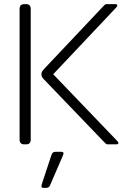

<svg xmlns="http://www.w3.org/2000/svg" viewBox="-20 -700 649 931"><path d="M75 -23V-657Q75 -680 98 -680H106Q129 -680 129 -657V-23Q129 0 106 0H98Q75 0 75 -23ZM490 -6 197 -311Q195 -313 190 -318.5Q185 -324 183 -328.5Q181 -333 181 -340Q181 -348 184 -353Q187 -358 191 -362.5Q195 -367 197 -369L485 -674Q489 -678 491.5 -679Q494 -680 501 -680H539Q549 -680 549 -673Q549 -669 542 -662L238 -340L547 -18Q554 -11 554 -7Q554 0 544 0H506Q499 0 496.5 -1Q494 -2 490 -6ZM181 203Q181 198 182 195L230 50Q233 42 237.5 39Q242 36 252 36H276Q288 36 288 44L286 52L222 200Q219 206 214.5 208.5Q210 211 202 211H190Q181 211 181 203Z"/></svg>

Font: Mitr ExtraLight
Style: Regular
Weight: 275
Designer: Thanarat Vachiruckul
Foundry: Cadson Demak Co.,Ltd.
Version: Version 1.001